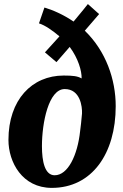

<svg xmlns="http://www.w3.org/2000/svg" viewBox="-20 -913 605 943"><path d="M21.5 -225.6C21.5 -116.2 89.4 9.8 234.4 9.8C432.1 9.8 548.3 -159.2 548.3 -391.6C548.3 -522.5 500.5 -661.6 396.5 -762.2L466.8 -843.8L411.6 -893.1C411.6 -893.1 373.5 -844.7 341.3 -807.1C291.5 -841.3 237.3 -864.7 198.2 -876L171.4 -798.3C202.1 -788.6 238.8 -762.7 272 -734.4L200.7 -655.8L257.3 -607.9L322.3 -682.6C364.3 -626 381.8 -564.9 380.9 -527.8C361.3 -539.1 338.4 -542 293 -542C136.7 -542 21.5 -422.9 21.5 -225.6ZM248.5 -52.2C200.2 -52.2 186 -119.6 186 -195.3C186 -309.1 218.3 -475.6 297.9 -475.6C374.5 -475.6 384.3 -388.7 382.8 -355.5C381.8 -335 374.5 -276.4 373.5 -269C360.8 -149.9 313.5 -52.2 248.5 -52.2Z"/></svg>

Font: Merriweather
Style: Heavy Italic
Weight: 900
Italic angle: -7.5°
Designer: Eben Sorkin
Foundry: Eben Sorkin
Version: Version 1.001